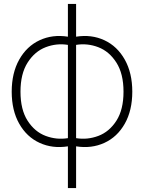

<svg xmlns="http://www.w3.org/2000/svg" viewBox="-20 -739 758 984"><path d="M328 11Q249 23.5 183 -6.8Q117 -37 78.5 -105Q40 -173 40 -269Q40 -365 78.5 -433.5Q117 -502 183 -532.8Q249 -563.5 328 -551V-719H370V-551Q449 -563.5 515 -532.8Q581 -502 619.5 -433.5Q658 -365 658 -269Q658 -173 619.5 -105Q581 -37 515 -6.8Q449 23.5 370 11V225H328ZM328 -509Q270 -518.5 214 -497Q158 -475.5 121.5 -418.2Q85 -361 85 -269Q85 -177 121.5 -120.2Q158 -63.5 214 -42.5Q270 -21.5 328 -31ZM370 -31Q428 -21.5 484 -42.5Q540 -63.5 576.5 -120.2Q613 -177 613 -269Q613 -361 576.5 -418.2Q540 -475.5 484 -497Q428 -518.5 370 -509Z"/></svg>

Font: Manrope
Style: Regular
Weight: 400
Designer: Mikhail Sharanda
Foundry: Mikhail Sharanda
Version: Version 4.503